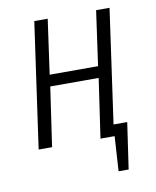

<svg xmlns="http://www.w3.org/2000/svg" viewBox="-77 -583 643 789"><g transform="rotate(-10 244.0 -189.0)"><path d="M434 -523 367 -48H424L396 145H354L363 0H304L340 -247H138L102 0H46L120 -523H176L144 -295H346L378 -523Z"/></g></svg>

Font: Fira Sans Extra Condensed Light
Style: Italic
Weight: 300
Width: 3
Italic angle: -8°
Designer: Carrois Corporate & Edenspiekermann AG
Foundry: Carrois Corporate GbR & Edenspiekermann AG
Version: Version 4.203